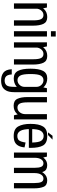

<svg xmlns="http://www.w3.org/2000/svg" viewBox="1198 -1992 1024 3461"><g transform="rotate(90 1710.5 -261.0)"><path d="M41 0H136.5V-492.5L115 -594.5H41ZM346.5 0H442V-346.5Q442 -461.5 409.8 -530.8Q377.5 -600 287 -600Q199 -600 143.5 -541.8Q88 -483.5 88 -414L134 -388Q134 -449.5 168 -490.8Q202 -532 251 -532Q300.5 -532 323.5 -490.8Q346.5 -449.5 346.5 -348.5Z M542 0H637.5V-595H542ZM542 -753V-666.5H637.5V-753Z M742 0H837.5V-492.5L816 -594.5H742ZM1047.5 0H1143V-346.5Q1143 -461.5 1110.8 -530.8Q1078.5 -600 988 -600Q900 -600 844.5 -541.8Q789 -483.5 789 -414L835 -388Q835 -449.5 869 -490.8Q903 -532 952 -532Q1001.5 -532 1024.5 -490.8Q1047.5 -449.5 1047.5 -348.5Z M1429 231.5Q1495 231.5 1539.5 211Q1584 190.5 1612.5 138.8Q1641 87 1641 -5V-594.5H1569.5L1545 -486V2Q1545 105 1514.2 136.5Q1483.5 168 1431.5 168Q1399.5 168 1375.2 155.8Q1351 143.5 1337.5 115.5Q1324 87.5 1321 39.5H1227.5Q1233 148 1288.8 189.8Q1344.5 231.5 1429 231.5ZM1392.5 3.5Q1473.5 3.5 1530.8 -39.5Q1588 -82.5 1588 -138.5L1545 -188Q1545 -139 1509.8 -101.5Q1474.5 -64 1425 -64Q1372.5 -64 1343.2 -111.2Q1314 -158.5 1314 -298Q1314 -437.5 1343.2 -484.8Q1372.5 -532 1425 -532Q1474.5 -532 1509.8 -494.8Q1545 -457.5 1545 -409L1587 -455Q1587 -508.5 1530 -554.2Q1473 -600 1391.5 -600Q1297.5 -600 1257.5 -525Q1217.5 -450 1217.5 -298.5Q1217.5 -147 1257.8 -71.8Q1298 3.5 1392.5 3.5Z M2058 0H2132V-594.5H2036.5V-88.5ZM1824.5 -595H1729V-244.5Q1729 -130 1760.8 -62.2Q1792.5 5.5 1884.5 5.5Q1976 5.5 2030 -53.2Q2084 -112 2084 -180.5L2037 -206Q2037 -144.5 2003 -103.8Q1969 -63 1919 -63Q1869.5 -63 1847 -104Q1824.5 -145 1824.5 -246.5Z M2430.5 4.5V-60.5Q2370 -60.5 2338.5 -116Q2306 -170.5 2306 -299Q2306 -436.5 2339.5 -485.5Q2372.5 -535.5 2430 -535.5Q2488.5 -535.5 2519.5 -487.5Q2546 -443 2549 -329H2296V-268.5H2644Q2645 -283 2645 -299.5Q2645 -450 2601.5 -525.5Q2556.5 -600.5 2429.5 -600.5Q2306.5 -600.5 2260 -525Q2212.5 -449.5 2212.5 -299Q2212.5 -159.5 2258.5 -77Q2303.5 4.5 2430.5 4.5ZM2430.5 -60.5V4.5Q2498 4.5 2539.5 -15.5Q2581 -35 2606 -80Q2630.5 -124.5 2636.5 -191L2548.5 -209.5Q2542 -163.5 2529 -126Q2515.5 -89 2490 -74.5Q2464.5 -60.5 2430.5 -60.5ZM2365.5 -614H2413.5L2496 -695.5H2427Z M2728.5 0H2824V-505L2803 -594.5H2728.5ZM3004.5 0H3099.5V-376.5Q3099.5 -467 3072.5 -533.2Q3045.5 -599.5 2955.5 -599.5Q2879 -599.5 2827.2 -538.5Q2775.5 -477.5 2775.5 -400.5L2823.5 -372Q2823.5 -446.5 2851 -489Q2878.5 -531.5 2923 -531.5Q2967.5 -531.5 2986 -492Q3004.5 -452.5 3004.5 -371.5ZM3279 0H3374V-376.5Q3374 -466.5 3347.5 -533Q3321 -599.5 3231 -599.5Q3154.5 -599.5 3102.8 -538Q3051 -476.5 3051 -400.5L3099.5 -372Q3099.5 -446.5 3126.8 -489Q3154 -531.5 3198.5 -531.5Q3243.5 -531.5 3261.2 -492Q3279 -452.5 3279 -371.5Z"/></g></svg>

Font: Anybody SemiCondensed
Style: Regular
Weight: 400
Width: 4
Version: Version 1.113;gftools[0.9.25]